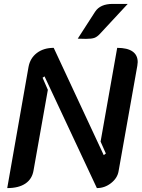

<svg xmlns="http://www.w3.org/2000/svg" viewBox="-20 -954 725 983"><path d="M126 -611Q134 -656 168.5 -682.5Q203 -709 255 -709L511 -160L522 -168L495 -229L580 -709Q632 -709 658.5 -690.5Q685 -672 685 -636Q685 -631 683 -617L587 -77Q581 -42 548.5 -16.5Q516 9 476 9L208 -563L198 -556L225 -494L152 -83Q145 -38 110.5 -14.5Q76 9 17 9ZM467 -894Q493 -934 557 -934H634L491 -780Q477 -765 463 -760Q449 -755 420 -755Q395 -755 378 -756Z"/></svg>

Font: K2D SemiBold
Style: Italic
Weight: 600
Italic angle: -10°
Designer: Katatrad Aksorn Co.,Ltd.
Foundry: Cadson Demak Co.,Ltd.
Version: Version 1.000; ttfautohint (v1.6)